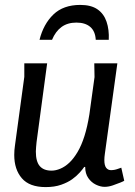

<svg xmlns="http://www.w3.org/2000/svg" viewBox="-20 -749 548 782"><path d="M172 -491 129 -171Q128 -160 127 -150Q126 -140 126 -132Q126 -91 142 -72.5Q158 -54 190 -54Q207 -54 226 -62Q245 -70 262.5 -86.5Q280 -103 296 -130Q312 -157 324 -195Q336 -233 344 -283L365 -435L364 -491H458L407 -122Q406 -116 405.5 -109Q405 -102 405 -97Q405 -75 412.5 -65.5Q420 -56 432 -56Q446 -56 459.5 -61Q473 -66 474 -66L486 -13Q484 -11 470.5 -5.5Q457 0 439.5 6Q422 12 406 12Q389 12 370.5 3Q352 -6 339.5 -24Q327 -42 327 -69H323Q317 -60 304.5 -46Q292 -32 274 -19Q256 -6 229 3.5Q202 13 166 13Q100 13 69 -23Q38 -59 38 -118Q38 -137 41 -157L79 -436V-491ZM141 -587Q157 -651 197.5 -690Q238 -729 307 -729Q351 -729 377 -711Q403 -693 414 -660.5Q425 -628 423 -587H370Q368 -622 347.5 -639.5Q327 -657 291 -657Q255 -657 230.5 -639Q206 -621 192 -587Z"/></svg>

Font: Rosario Medium
Style: Italic
Weight: 500
Italic angle: -8.05°
Version: Version 1.201